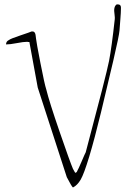

<svg xmlns="http://www.w3.org/2000/svg" viewBox="-20 -832 557 852"><path d="M498 -812.5H502.9Q516.6 -812.5 516.6 -798.8V-793.9Q516.6 -777.3 514.2 -748Q511.7 -718.8 510.3 -696.8Q508.8 -674.8 482.9 -563.5Q457 -452.1 428.2 -333.5Q399.4 -214.8 376 -137.2Q352.5 -59.6 337.9 -34.7Q323.2 -9.8 303.7 0Q296.9 -5.9 276.4 -45.9L147.5 -443.4L110.4 -645.5H106.4L100.6 -646.5Q84 -646.5 54.2 -640.6Q24.4 -634.8 6.8 -634.8Q6.8 -648.4 19.5 -654.3Q26.4 -660.2 70.3 -674.8Q114.3 -689.5 120.1 -692.4H125Q134.8 -692.4 137.7 -677.7Q138.7 -674.8 140.1 -659.2Q141.6 -643.6 159.7 -550.8Q177.7 -458 185.5 -434.6Q198.2 -381.8 244.6 -247.1Q291 -112.3 303.7 -83L313.5 -65.4Q320.3 -65.4 323.2 -74.2Q327.1 -80.1 342.3 -115.7Q357.4 -151.4 360.4 -156.2Q452.1 -501 463.9 -561.5Q475.6 -622.1 489.3 -747.1Q490.2 -752 488.3 -767.6Q482.4 -802.7 498 -812.5Z"/></svg>

Font: Dawning of a New Day
Style: Regular
Weight: 400
Designer: Kimberly Geswein
Foundry: Kimberly Geswein
Version: Version 1.002 2010